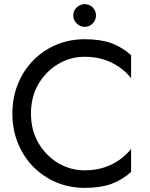

<svg xmlns="http://www.w3.org/2000/svg" viewBox="-20 -900 725 930"><path d="M130 -350Q130 -432 166.5 -493.5Q203 -555 262 -590Q321 -625 390 -625Q440 -625 481.5 -612Q523 -599 557 -575.5Q591 -552 615 -521V-633Q571 -672 519 -691Q467 -710 390 -710Q317 -710 253.5 -683.5Q190 -657 142 -608.5Q94 -560 67 -494Q40 -428 40 -350Q40 -272 67 -206Q94 -140 142 -91.5Q190 -43 253.5 -16.5Q317 10 390 10Q467 10 519 -9Q571 -28 615 -67V-179Q591 -148 557 -124.5Q523 -101 481.5 -88Q440 -75 390 -75Q321 -75 262 -110Q203 -145 166.5 -207Q130 -269 130 -350ZM335 -825Q335 -803 351.5 -786.5Q368 -770 390 -770Q413 -770 429 -786.5Q445 -803 445 -825Q445 -848 429 -864Q413 -880 390 -880Q368 -880 351.5 -864Q335 -848 335 -825Z"/></svg>

Font: Glinicke Jost Regular
Style: Regular
Weight: 400
Version: Version 3.710